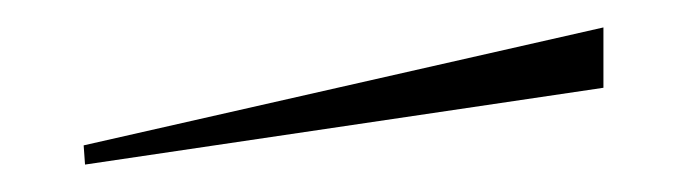

<svg xmlns="http://www.w3.org/2000/svg" viewBox="-20 -366 510 140"><path d="M42 -246 420 -302V-346L41 -260Z"/></svg>

Font: Sinistre
Style: Regular
Weight: 400
Designer: Jules Durand
Foundry: Collletttivo
Version: Version 69.420;Glyphs 3.2 (3217)